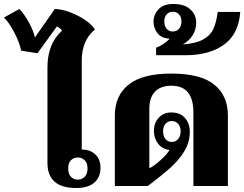

<svg xmlns="http://www.w3.org/2000/svg" viewBox="-82 -933 1225 963"><path d="M156 -116V-595Q156 -714 229 -779Q227 -784 218.5 -791Q210 -798 203 -800L106 -666L24 -679Q16 -720 -10.5 -770.5Q-37 -821 -62 -845L15 -888Q41 -861 63.5 -819.5Q86 -778 93 -745L193 -888Q246 -886 308 -854.5Q370 -823 394 -785Q328 -731 328 -628V-183Q370 -183 396 -158.5Q422 -134 422 -92Q422 -44 391 -17Q360 10 300 10Q156 10 156 -116ZM357 -88Q357 -115 343 -129Q329 -143 308 -143Q287 -143 273.5 -129Q260 -115 260 -88Q260 -61 273.5 -46.5Q287 -32 308 -32Q329 -32 343 -46.5Q357 -61 357 -88Z M494 -354Q494 -453 563 -508.5Q632 -564 777 -564Q923 -564 992 -509Q1061 -454 1061 -354V0H888V-369Q888 -435 861 -469Q834 -503 777 -503Q724 -503 695.5 -473.5Q667 -444 667 -387V-89Q689 -99 723 -129.5Q757 -160 768 -181Q732 -185 711 -212Q690 -239 690 -277Q690 -317 714.5 -343Q739 -369 777 -369Q822 -369 846 -341Q870 -313 870 -272Q870 -221 844 -177Q818 -133 774.5 -93.5Q731 -54 659 0H494ZM824 -274Q824 -299 811 -312.5Q798 -326 780 -326Q761 -326 748.5 -312.5Q736 -299 736 -274Q736 -249 748.5 -235Q761 -221 780 -221Q798 -221 811 -235.5Q824 -250 824 -274Z M701 -694Q715 -698 736 -711.5Q757 -725 769 -739Q727 -741 707.5 -767Q688 -793 688 -824Q688 -859 712.5 -886Q737 -913 788 -913Q843 -913 872.5 -886Q902 -859 902 -820Q902 -750 835 -710Q900 -715 936 -734.5Q972 -754 987.5 -786.5Q1003 -819 1010 -873H1123Q1115 -762 1041.5 -709Q968 -656 848 -656H701ZM828 -825Q828 -848 816 -861Q804 -874 784 -874Q765 -874 753.5 -860.5Q742 -847 742 -825Q742 -803 753.5 -789Q765 -775 784 -775Q804 -775 816 -788.5Q828 -802 828 -825Z"/></svg>

Font: Trirong ExtraBold
Style: Regular
Weight: 800
Designer: Katatrad Team
Foundry: CadsonDemak
Version: Version 1.001